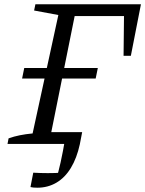

<svg xmlns="http://www.w3.org/2000/svg" viewBox="-20 -671 677 895"><path d="M154 204Q133 204 122 201L135 134Q170 136 203 136Q236 136 269 134L242 164Q252 133 262.5 86Q273 39 285 -32L315 0H166L178 -55H363L352 2Q338 66 310.5 111.5Q283 157 243 180.5Q203 204 154 204ZM83 -305 93 -354H436L426 -305ZM637 -651 590 -411H556L558 -596H328L208 0H15L20 -26Q45 -35 72.5 -40.5Q100 -46 132 -49L252 -601L139 -622L145 -651Z"/></svg>

Font: Piazzolla 24pt
Style: Italic
Weight: 400
Italic angle: -11.3°
Designer: Juan Pablo del Peral
Foundry: Huerta Tipografica
Version: Version 2.005